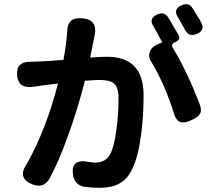

<svg xmlns="http://www.w3.org/2000/svg" viewBox="-20 -866 1017 920"><path d="M134 17Q63 -12 106 -77Q198 -236 258 -466Q206 -460 174 -455Q166 -454 145 -451Q140 -450 137 -450Q68 -441 62 -504Q56 -571 126 -570Q132 -570 143 -570.5Q154 -571 159 -571Q205 -573 284 -579Q297 -649 302 -713Q303 -752 321 -767Q339 -782 377 -778Q450 -771 433 -693Q432 -692 432 -690Q431 -683 428 -669Q417 -617 412 -590Q416 -590 423 -591Q475 -594 493 -594Q668 -594 668 -409Q668 -308 656 -220Q642 -113 613 -55Q590 -6 549 15Q513 34 454 34Q422 34 384 29Q337 20 330 -27Q317 -108 405 -90Q425 -87 436 -87Q488 -87 509 -129Q528 -167 538 -246Q548 -318 548 -395Q548 -449 524 -468Q504 -483 454 -483Q441 -483 403 -480Q393 -479 387 -479Q350 -336 307 -219Q263 -94 217 -10Q189 39 134 17ZM812 -327Q793 -388 766 -450.5Q739 -513 706 -568Q689 -592 697.5 -616.5Q706 -641 736 -654L758 -663Q757 -665 754 -670Q729 -717 715 -740Q691 -778 734 -797Q768 -812 787 -781Q799 -761 825 -716Q832 -703 836 -697Q847 -676 822 -665L819 -664Q797 -655 808 -637Q877 -523 937 -366Q948 -337 938 -320Q929 -305 899 -291Q863 -274 842.5 -282Q822 -290 812 -327ZM868 -721Q867 -723 865 -726Q844 -765 833 -783Q807 -822 851 -841Q885 -856 903 -826Q915 -807 927 -787Q939 -769 945 -756Q963 -721 924 -704Q886 -687 868 -721Z"/></svg>

Font: GenSenRounded JP B
Style: Regular
Weight: 700
Version: Version 1.501;PS 1;hotconv 16.6.51;makeotf.lib2.5.65220